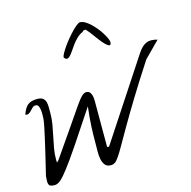

<svg xmlns="http://www.w3.org/2000/svg" viewBox="-131 -1096 1199 1205"><g transform="rotate(-15 468.5 -493.0)"><path d="M36.1 -55.7Q36.1 -61.5 37.1 -74.2Q38.1 -86.9 38.1 -88.9Q57.6 -168 70.8 -224.6Q84 -281.2 92.8 -320.3Q101.6 -359.4 106.4 -382.8Q111.3 -406.2 113.3 -419.4Q115.2 -432.6 115.7 -438Q116.2 -443.4 116.2 -446.3Q116.2 -452.1 116.7 -466.8Q117.2 -481.4 115.2 -496.6Q113.3 -511.7 107.9 -522.9Q102.5 -534.2 89.8 -534.2Q77.1 -534.2 68.8 -525.9Q60.5 -517.6 52.7 -509.3Q44.9 -501 35.6 -495.1Q26.4 -489.3 12.7 -494.1Q26.4 -535.2 47.4 -552.7Q68.4 -570.3 109.4 -570.3Q133.8 -570.3 146 -561Q158.2 -551.8 162.6 -536.6Q167 -521.5 167 -502Q167 -482.4 167 -461.9Q167 -424.8 160.6 -388.7Q154.3 -352.5 146.5 -316.4Q138.7 -280.3 132.3 -244.1Q126 -208 126 -170.9Q126 -168.9 126.5 -161.6Q127 -154.3 127 -152.3L139.6 -165Q219.7 -279.3 268.1 -350.6Q316.4 -421.9 344.7 -462.4Q373 -502.9 388.7 -517.6Q404.3 -532.2 418 -532.2Q430.7 -532.2 438 -525.4Q445.3 -518.6 449.2 -508.8Q453.1 -499 454.6 -487.8Q456.1 -476.6 456.1 -467.8V-165H468.8L809.6 -683.6Q835.9 -722.7 864.3 -734.9Q892.6 -747.1 936.5 -734.4L835.9 -632.8Q753.9 -506.8 697.8 -414.6Q641.6 -322.3 604 -257.3Q566.4 -192.4 543.5 -151.9Q520.5 -111.3 504.9 -88.4Q489.3 -65.4 477.5 -57.1Q465.8 -48.8 450.2 -48.8Q423.8 -48.8 411.6 -65.4Q399.4 -82 395 -105Q390.6 -127.9 391.1 -152.3Q391.6 -176.8 391.6 -192.4Q391.6 -227.5 392.1 -256.3Q392.6 -285.2 394 -313.5Q395.5 -341.8 397.9 -372.6Q400.4 -403.3 405.3 -443.4Q317.4 -309.6 261.2 -226.6Q205.1 -143.6 169.9 -97.7Q134.8 -51.8 114.7 -35.6Q94.7 -19.5 78.1 -19.5Q51.8 -19.5 43.9 -27.8Q36.1 -36.1 36.1 -55.7ZM337.9 -779.3Q337.9 -787.1 347.2 -804.2Q356.4 -821.3 371.1 -842.3Q385.7 -863.3 403.8 -885.3Q421.9 -907.2 439 -924.8Q456.1 -942.4 470.7 -954.1Q485.4 -965.8 493.2 -965.8Q508.8 -965.8 525.9 -956.1Q543 -946.3 560.1 -930.2Q577.1 -914.1 592.8 -895Q608.4 -876 620.1 -856.9Q631.8 -837.9 639.2 -821.8Q646.5 -805.7 646.5 -796.9Q645.5 -776.4 635.3 -778.3Q625 -780.3 610.4 -794.9Q595.7 -809.6 579.1 -831.5Q562.5 -853.5 547.9 -873.5Q533.2 -893.6 522.5 -905.3Q511.7 -917 509.8 -911.1Q502.9 -911.1 500.5 -909.2Q498 -907.2 493.2 -902.3Q472.7 -893.6 455.6 -877Q438.5 -860.4 424.8 -841.8Q411.1 -823.2 399.4 -805.7Q387.7 -788.1 377.4 -777.3Q367.2 -766.6 357.4 -765.6Q347.7 -764.6 337.9 -779.3Z"/></g></svg>

Font: La Belle Aurore
Style: Regular
Weight: 400
Version: Version 1.001 2001